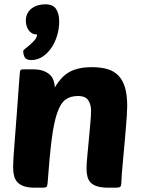

<svg xmlns="http://www.w3.org/2000/svg" viewBox="-20 -872 659 892"><path d="M382 -88Q382 -110 385.5 -145.5Q389 -181 392.5 -220.5Q396 -260 399.5 -297Q403 -334 403 -359Q403 -385 390.5 -405.5Q378 -426 342 -426Q307 -426 284 -409Q261 -392 245.5 -347Q230 -302 220 -223Q210 -144 201 -20Q200 -8 196 -4Q192 0 179 0H143Q112 0 92.5 -6.5Q73 -13 61.5 -25Q50 -37 45.5 -54.5Q41 -72 41 -95Q41 -110 42.5 -137.5Q44 -165 48 -213.5Q52 -262 57.5 -336.5Q63 -411 71 -521Q72 -543 76 -547Q79 -550 92 -550H131Q161 -550 180.5 -543Q200 -536 212 -524.5Q224 -513 229 -497.5Q234 -482 235 -466Q266 -519 306 -539.5Q346 -560 406 -560Q448 -560 479 -551Q510 -542 530.5 -520.5Q551 -499 561 -464.5Q571 -430 571 -379Q571 -363 569 -333Q567 -303 564 -267.5Q561 -232 557.5 -193.5Q554 -155 551 -122Q548 -89 546 -64Q544 -39 544 -31Q544 -9 539 -4.5Q534 0 517 0H485Q453 0 433 -6Q413 -12 402 -23Q391 -34 386.5 -50.5Q382 -67 382 -88ZM152 -712Q138 -712 128 -718Q118 -724 112 -733Q106 -742 103 -753.5Q100 -765 100 -776Q100 -795 107.5 -809.5Q115 -824 128 -833.5Q141 -843 157 -847.5Q173 -852 190 -852Q227 -852 241 -829.5Q255 -807 255 -773Q255 -738 245 -705.5Q235 -673 217.5 -648Q200 -623 176.5 -608Q153 -593 126 -593Q103 -593 95.5 -605Q88 -617 88 -635Q88 -639 98 -646.5Q108 -654 120 -664.5Q132 -675 142 -687Q152 -699 152 -712Z"/></svg>

Font: PoetsenOne
Style: Regular
Weight: 400
Designer: Rodrigo Fuenzalida, Pablo Impallari
Foundry: Pablo Impallari, Rodrigo Fuenzalida
Version: Version 1.000; ttfautohint (v0.8) -G 200 -r 50